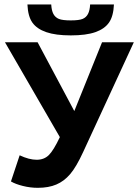

<svg xmlns="http://www.w3.org/2000/svg" viewBox="-20 -853 640 882"><path d="M153.8 9.8Q119.1 9.8 85 1.2Q50.8 -7.3 30.3 -19.5L70.3 -139.6Q113.8 -119.1 148.4 -119.1Q182.6 -119.1 204.3 -140.6Q226.1 -162.1 254.9 -223.1L2.9 -658.7H152.8L321.3 -342.8L448.7 -658.7H594.7L362.3 -155.3Q330.1 -85.4 302.2 -53Q274.4 -20.5 238.8 -5.4Q203.1 9.8 153.8 9.8ZM305.2 -690.4Q235.8 -690.4 192.6 -705.3Q149.4 -720.2 128.9 -749Q108.4 -777.8 106 -832.5H215.3Q216.8 -804.7 225.3 -788.8Q233.9 -772.9 250.5 -766.1Q267.1 -759.3 305.2 -759.3Q342.8 -759.3 359.4 -766.1Q376 -772.9 384.3 -789.1Q392.6 -805.2 394 -832.5H503.4Q501 -778.3 480.7 -749.3Q460.4 -720.2 418 -705.3Q375.5 -690.4 305.2 -690.4Z"/></svg>

Font: Cousine
Style: Bold
Weight: 700
Monospace: yes
Designer: Steve Matteson
Foundry: Ascender Corporation
Version: Version 1.20